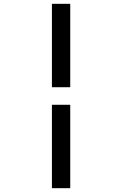

<svg xmlns="http://www.w3.org/2000/svg" viewBox="-20 -843 640 1006"><path d="M252 -386V-823H348V-386ZM252 143V-294H348V143Z"/></svg>

Font: Iosevka Fixed Medium Extended
Style: Regular
Weight: 500
Width: 7
Monospace: yes
Designer: Belleve Invis
Foundry: Belleve Invis
Version: Version 24.1.1; ttfautohint (v1.8.4)